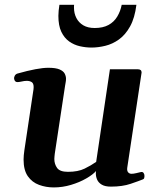

<svg xmlns="http://www.w3.org/2000/svg" viewBox="-20 -778 691 811"><path d="M207 13.7Q174.3 13.7 145 2.9Q115.7 -7.8 97.7 -33.4Q79.6 -59.1 79.6 -104Q79.6 -120.6 83 -143.6L121.6 -401.4Q122.1 -404.8 122.1 -410.2Q122.1 -426.3 113.5 -431.4Q105 -436.5 93.3 -436.5Q83 -436.5 71.8 -433.8Q60.5 -431.2 53.7 -431.2Q42 -431.2 39.6 -445.3Q38.6 -450.7 42.2 -457.8Q45.9 -464.8 53.7 -467.3Q140.1 -491.7 184.1 -491.7Q215.8 -491.7 231.9 -484.6Q248 -477.5 253.4 -466.8Q258.8 -456.1 258.8 -445.3Q258.8 -436.5 257.1 -428.7Q255.4 -420.9 254.9 -416L211.4 -128.9Q210.9 -123.5 210.2 -117.7Q209.5 -111.8 209.5 -106.4Q209.5 -85 221.2 -68.6Q232.9 -52.2 267.1 -52.2Q309.6 -52.2 337.2 -65.7Q364.7 -79.1 386.2 -94.2L444.3 -485.4H562Q578.1 -485.4 578.1 -471.7L517.6 -70.3Q515.6 -57.1 521 -50.5Q526.4 -43.9 535.6 -43.9Q543.9 -43.9 555.2 -46.6Q566.4 -49.3 575.2 -51.3Q582.5 -52.7 586.4 -47.6Q590.3 -42.5 590.3 -34.2Q590.3 -29.8 589.1 -25.9Q587.9 -22 584 -20.5Q567.4 -13.7 532.2 -1.7Q497.1 10.3 448.7 10.3Q423.8 10.3 409.9 2Q396 -6.3 390.4 -19Q384.8 -31.7 384.8 -45.4Q384.8 -47.9 385 -50.5Q385.3 -53.2 385.7 -55.7Q372.6 -40.5 344.2 -24.2Q315.9 -7.8 280 2.9Q244.1 13.7 207 13.7ZM366.7 -577.1Q341.8 -577.1 317.1 -582.8Q292.5 -588.4 272 -603Q251.5 -617.7 239 -643.8Q226.6 -669.9 226.6 -710.9Q226.6 -721.2 227.8 -733.2Q229 -745.1 231 -757.8H293Q292.5 -754.4 292.5 -751.2Q292.5 -748 292.5 -745.6Q292.5 -721.7 302.5 -702.1Q312.5 -682.6 331.8 -671.1Q351.1 -659.7 379.9 -659.7Q415 -659.7 438.5 -672.6Q461.9 -685.5 475.3 -708Q488.8 -730.5 494.1 -757.8H556.2Q549.3 -702.1 529.5 -666.5Q509.8 -630.9 482.4 -611.3Q455.1 -591.8 424.8 -584.5Q394.5 -577.1 366.7 -577.1Z"/></svg>

Font: Gelasio SemiBold
Style: Italic
Weight: 600
Italic angle: -8.5°
Designer: Eben Sorkin
Foundry: Eben Sorkin
Version: Version 1.008